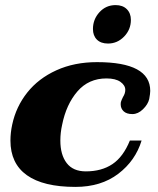

<svg xmlns="http://www.w3.org/2000/svg" viewBox="-20 -724 620 754"><path d="M345 -610Q345 -648 370.5 -676Q396 -704 434 -704Q462 -704 478 -688Q494 -672 494 -646Q494 -608 467.5 -580.5Q441 -553 404 -553Q376 -553 360.5 -568.5Q345 -584 345 -610ZM21 -172Q21 -203 28 -235Q43 -305 87 -360.5Q131 -416 201.5 -448Q272 -480 361 -480Q570 -480 570 -367Q570 -357 566 -335Q561 -314 541.5 -295Q522 -276 500 -276Q477 -276 465.5 -287Q454 -298 454 -314Q454 -321 455 -324Q457 -331 463 -343Q472 -357 472 -371Q472 -389 453 -402.5Q434 -416 398 -416Q328 -416 284 -365Q240 -314 224 -234Q217 -203 217 -172Q217 -116 242 -83.5Q267 -51 317 -51Q379 -51 421.5 -79.5Q464 -108 490 -172H536Q512 -93 444.5 -41.5Q377 10 276 10Q150 10 85.5 -36Q21 -82 21 -172Z"/></svg>

Font: Taviraj Black
Style: Italic
Weight: 900
Italic angle: -12°
Designer: Katatrad Team
Foundry: CadsonDemak
Version: Version 1.001